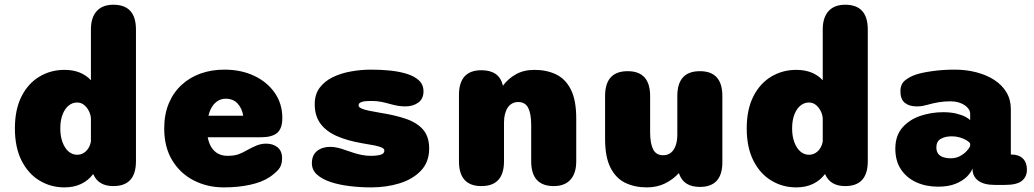

<svg xmlns="http://www.w3.org/2000/svg" viewBox="-20 -782 4373 812"><path d="M459.5 5Q397.5 5 375.5 -43L374 -46Q354 -19 323.2 -4.2Q292.5 10.5 252.5 10.5Q194.5 10.5 146.8 -18.5Q99 -47.5 71 -103.2Q43 -159 43 -239Q43 -319 71 -374.2Q99 -429.5 146.8 -458Q194.5 -486.5 252.5 -486.5Q289 -486.5 317 -475.2Q345 -464 364.5 -442.5V-657Q364.5 -708 389 -735Q413.5 -762 459.5 -762Q555 -762 555 -657V-100Q555 5 459.5 5ZM364.5 -184.5V-281.5Q363.5 -297 356 -312.2Q348.5 -327.5 335.8 -338Q323 -348.5 306 -348.5Q286 -348.5 270 -335.2Q254 -322 244.5 -297.5Q235 -273 235 -239Q235 -205.5 244.5 -180.2Q254 -155 270 -141.2Q286 -127.5 306 -127.5Q322 -127.5 334.5 -135.5Q347 -143.5 354.8 -156.8Q362.5 -170 364.5 -184.5Z M926.5 10.5Q857 10.5 799.8 -18.8Q742.5 -48 708.5 -103.8Q674.5 -159.5 674.5 -239Q674.5 -298.5 693.8 -344.5Q713 -390.5 747.5 -422.5Q782 -454.5 828.2 -471Q874.5 -487.5 929 -487.5Q1000 -487.5 1055.2 -461.2Q1110.5 -435 1142.2 -389Q1174 -343 1174 -283.5Q1174 -238.5 1152.2 -220Q1130.5 -201.5 1083.5 -201.5H858.5Q863 -177 873.8 -159.5Q884.5 -142 901.8 -132.5Q919 -123 942 -123Q971.5 -123 989.8 -130Q1008 -137 1024 -146.5Q1044.5 -158 1064.2 -166.2Q1084 -174.5 1106 -174.5Q1134.5 -174.5 1153.8 -159Q1173 -143.5 1173 -112.5Q1173 -82 1157.5 -64.8Q1142 -47.5 1119.5 -32.5Q1088 -11.5 1037.2 -0.5Q986.5 10.5 926.5 10.5ZM861.5 -292.5H1008.5Q1004 -323 985.2 -343.8Q966.5 -364.5 934.5 -364.5Q916.5 -364.5 902 -355.8Q887.5 -347 877.2 -331Q867 -315 861.5 -292.5Z M1549.5 10.5Q1504.5 10.5 1460 5.2Q1415.5 0 1379 -12Q1342.5 -24 1320.8 -43.5Q1299 -63 1299 -91.5Q1299 -126 1321 -143.5Q1343 -161 1377.5 -161Q1391 -161 1407.8 -157.2Q1424.5 -153.5 1443 -146.5Q1459 -141 1476 -135.5Q1493 -130 1511 -126.5Q1529 -123 1547.5 -123Q1575.5 -123 1590.5 -127.8Q1605.5 -132.5 1605.5 -145Q1605.5 -152.5 1595.5 -157.5Q1585.5 -162.5 1565 -166.8Q1544.5 -171 1512.5 -176Q1448 -187 1403 -207.2Q1358 -227.5 1334.5 -260.2Q1311 -293 1311 -341.5Q1311 -383 1332 -411Q1353 -439 1387.8 -455.8Q1422.5 -472.5 1465 -480Q1507.5 -487.5 1550 -487.5Q1588.5 -487.5 1627.5 -483.8Q1666.5 -480 1699 -470.2Q1731.5 -460.5 1751.2 -442.5Q1771 -424.5 1771 -395.5Q1771 -364 1748.8 -348Q1726.5 -332 1694 -332Q1676.5 -332 1660.5 -335Q1644.5 -338 1628.5 -342.5Q1613 -347 1593.8 -351Q1574.5 -355 1552.5 -355Q1541.5 -355 1531.5 -354.5Q1521.5 -354 1513.5 -352Q1505.5 -350 1501 -346.2Q1496.5 -342.5 1496.5 -336Q1496.5 -329 1508.2 -323.5Q1520 -318 1540.5 -313.8Q1561 -309.5 1588 -305Q1652 -295 1698.5 -278.8Q1745 -262.5 1770 -233Q1795 -203.5 1795 -154Q1795 -97 1760.5 -60.5Q1726 -24 1670.2 -6.8Q1614.5 10.5 1549.5 10.5Z M2322 5Q2226.5 5 2226.5 -100V-253.5Q2226.5 -300.5 2214 -325.5Q2201.5 -350.5 2171.5 -350.5Q2157 -350.5 2145.8 -344.2Q2134.5 -338 2127 -326.5Q2119.5 -315 2115.5 -299.2Q2111.5 -283.5 2111.5 -264.5V-100Q2111.5 5 2016 5Q1921 5 1921 -100V-380Q1921 -485 2016 -485Q2091 -485 2106.5 -421.5L2107 -419.5Q2128.5 -449 2161.8 -467.8Q2195 -486.5 2240.5 -486.5Q2291.5 -486.5 2331.5 -467.5Q2371.5 -448.5 2394.2 -403.5Q2417 -358.5 2417 -281V-100Q2417 -49 2392.5 -22Q2368 5 2322 5Z M2634.5 -481Q2729.5 -481 2729.5 -376V-223Q2729.5 -176 2742 -150.8Q2754.5 -125.5 2784.5 -125.5Q2804.5 -125.5 2817.8 -136.5Q2831 -147.5 2837.8 -167.2Q2844.5 -187 2844.5 -212V-376Q2844.5 -481 2940 -481Q3035 -481 3035 -376V-96Q3035 8.5 2940 8.5Q2872 8.5 2852.5 -46L2851 -50Q2826.5 -23 2792.5 -6.2Q2758.5 10.5 2715.5 10.5Q2665 10.5 2625 -8.5Q2585 -27.5 2562 -72.5Q2539 -117.5 2539 -195V-376Q2539 -481 2634.5 -481Z M3554.5 5Q3492.5 5 3470.5 -43L3469 -46Q3449 -19 3418.2 -4.2Q3387.5 10.5 3347.5 10.5Q3289.5 10.5 3241.8 -18.5Q3194 -47.5 3166 -103.2Q3138 -159 3138 -239Q3138 -319 3166 -374.2Q3194 -429.5 3241.8 -458Q3289.5 -486.5 3347.5 -486.5Q3384 -486.5 3412 -475.2Q3440 -464 3459.5 -442.5V-657Q3459.5 -708 3484 -735Q3508.5 -762 3554.5 -762Q3650 -762 3650 -657V-100Q3650 5 3554.5 5ZM3459.5 -184.5V-281.5Q3458.5 -297 3451 -312.2Q3443.5 -327.5 3430.8 -338Q3418 -348.5 3401 -348.5Q3381 -348.5 3365 -335.2Q3349 -322 3339.5 -297.5Q3330 -273 3330 -239Q3330 -205.5 3339.5 -180.2Q3349 -155 3365 -141.2Q3381 -127.5 3401 -127.5Q3417 -127.5 3429.5 -135.5Q3442 -143.5 3449.8 -156.8Q3457.5 -170 3459.5 -184.5Z M4186.5 0Q4141 0 4117 -18Q4093 -36 4093 -67V-69.5Q4086.5 -52 4068.5 -34.2Q4050.5 -16.5 4020.5 -4.5Q3990.5 7.5 3947.5 7.5Q3896 7.5 3855 -11.2Q3814 -30 3790.2 -65.8Q3766.5 -101.5 3766.5 -153Q3766.5 -208 3796 -242Q3825.5 -276 3872 -291.8Q3918.5 -307.5 3969 -307.5Q4001 -307.5 4025 -301.5Q4049 -295.5 4063.8 -287.5Q4078.5 -279.5 4083 -273.5V-301Q4083 -311 4077 -320.2Q4071 -329.5 4060 -337Q4049 -344.5 4033.8 -349Q4018.5 -353.5 4000 -353.5Q3972.5 -353.5 3949.2 -349.5Q3926 -345.5 3907 -340Q3894.5 -336.5 3883.2 -334.2Q3872 -332 3857 -332Q3825 -332 3806.5 -347.2Q3788 -362.5 3788 -395.5Q3788 -426.5 3807.8 -442.2Q3827.5 -458 3853.5 -466.5Q3878.5 -475 3922.8 -481.2Q3967 -487.5 4018 -487.5Q4066.5 -487.5 4109.5 -476.2Q4152.5 -465 4185.2 -443.8Q4218 -422.5 4236.5 -391.5Q4255 -360.5 4255 -321V-128.5H4256.5Q4289 -128.5 4306 -111.5Q4323 -94.5 4323 -64.5Q4323 -34.5 4301.8 -17.2Q4280.5 0 4231 0ZM4083 -174.5Q4079.5 -181.5 4067.5 -188.8Q4055.5 -196 4039.2 -200.8Q4023 -205.5 4005.5 -205.5Q3978 -205.5 3959 -195Q3940 -184.5 3940 -158.5Q3940 -141.5 3948.2 -131.2Q3956.5 -121 3970.2 -116.8Q3984 -112.5 4000 -112.5Q4023 -112.5 4040 -121.8Q4057 -131 4068 -143Q4079 -155 4083 -164Z"/></svg>

Font: Sono ExtraLight Monospace ExtraBold
Style: Regular
Weight: 800
Version: Version 2.112